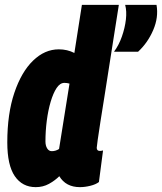

<svg xmlns="http://www.w3.org/2000/svg" viewBox="-20 -760 667 790"><path d="M309 10Q251 10 224 -35Q206 -17 181.5 -3.5Q157 10 127 10Q72 10 41 -35Q10 -80 10 -174Q10 -292 39 -378Q68 -464 116 -510.5Q164 -557 222 -557Q257 -557 286 -542L317 -740H469Q466 -722 460 -683Q454 -644 445.5 -591Q437 -538 428 -479.5Q419 -421 410 -364.5Q401 -308 393.5 -261Q386 -214 382 -184.5Q378 -155 378 -152Q378 -139 391 -139Q397 -139 404 -141L387 -11Q374 -1 351.5 4.5Q329 10 309 10ZM193 -138Q209 -138 223 -147L266 -416Q256 -419 245 -419Q227 -419 213 -398Q199 -377 188.5 -341.5Q178 -306 172.5 -263.5Q167 -221 167 -178Q167 -161 174 -149.5Q181 -138 193 -138ZM449 -547Q469 -574 481.5 -609.5Q494 -645 498 -679.5Q502 -714 495 -740H624Q633 -689 610.5 -636.5Q588 -584 548 -547Z"/></svg>

Font: Georama Condensed ExtraBold
Style: Italic
Weight: 800
Width: 3
Italic angle: -9°
Designer: Jean-Baptiste Levee
Foundry: Production Type
Version: Version 1.000